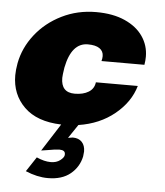

<svg xmlns="http://www.w3.org/2000/svg" viewBox="-50 -497 663 771"><g transform="rotate(5 281.0 -111.5)"><path d="M177 164Q200 164 215 152.5Q230 141 231 131V127Q231 111 208 111Q193 111 161 117L135 121L206 10Q108 7 56.5 -43.5Q5 -94 5 -171Q5 -192 10 -220Q22 -283 63.5 -336Q105 -389 168.5 -420.5Q232 -452 307 -452Q375 -452 423 -430.5Q471 -409 496 -372.5Q521 -336 521 -291Q521 -275 518 -258H345Q348 -269 348 -278Q348 -298 332 -309Q316 -320 285 -320Q219 -320 199 -219Q194 -187 194 -177Q194 -118 249 -118Q283 -118 305 -131.5Q327 -145 330 -171H499Q480 -105 420 -56Q360 -7 275 6L238 61L257 58Q281 58 294 72Q307 86 307 110Q307 116 305 130Q296 173 262 201Q228 229 171 229Q128 229 81 209L120 150Q151 164 177 164Z"/></g></svg>

Font: Teachers ExtraBold
Style: Italic
Weight: 800
Designer: Alfredo Marco Pradil & Chank Diesel
Version: Version 0.009